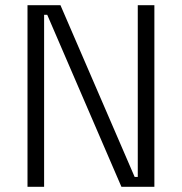

<svg xmlns="http://www.w3.org/2000/svg" viewBox="-20 -720 701 740"><path d="M150 0H86V-700H213L499 -38H511V-700H575V0H448L162 -663H150Z"/></svg>

Font: Space Grotesk Variable Light
Style: Regular
Weight: 300
Designer: Florian Karsten
Foundry: Florian Karsten
Version: Version 2.000